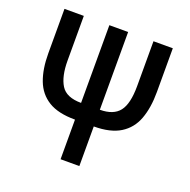

<svg xmlns="http://www.w3.org/2000/svg" viewBox="-127 -837 951 961"><g transform="rotate(20 349.0 -357.0)"><path d="M633 -714V-481Q633 -397 610.5 -336.5Q588 -276 535.5 -243.5Q483 -211 395 -211V0H295V-211Q205 -211 153 -243Q101 -275 78.5 -334.5Q56 -394 56 -477V-714H159V-476Q159 -392 187.5 -346Q216 -300 295 -300V-714H395V-300Q467 -300 498.5 -340.5Q530 -381 530 -475V-714Z"/></g></svg>

Font: Avrile Sans Condensed Medium
Style: Regular
Weight: 500
Width: 3
Designer: Monotype Design Team
Foundry: Monotype Imaging Inc.
Version: Version 2.001;September 10, 2019;FontCreator 11.5.0.2425 64-